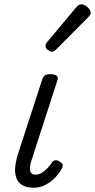

<svg xmlns="http://www.w3.org/2000/svg" viewBox="-20 -862 444 898"><path d="M137 16Q102 16 82.5 3Q63 -10 55.5 -32.5Q48 -55 51.5 -84.5Q55 -114 66 -148L177 -489Q183 -505 191 -510Q199 -515 218 -515Q236 -515 245 -507.5Q254 -500 249 -488L128 -114Q121 -94 120 -78.5Q119 -63 125 -54Q131 -45 146 -45Q161 -45 175 -53.5Q189 -62 201.5 -75Q214 -88 222 -101Q227 -109 236.5 -112Q246 -115 259 -106Q273 -98 273.5 -89Q274 -80 268 -71Q258 -53 239 -32.5Q220 -12 194 2Q168 16 137 16ZM221 -620Q214 -620 203.5 -628.5Q193 -637 193 -646Q193 -652 195 -657Q197 -662 202 -667L335 -826Q342 -835 348 -838.5Q354 -842 361 -842Q369 -842 379 -836Q389 -830 396.5 -821Q404 -812 404 -802Q404 -796 401 -791.5Q398 -787 393 -782L245 -633Q233 -620 221 -620Z"/></svg>

Font: Playwrite CO Light
Style: Regular
Weight: 300
Version: Version 1.002